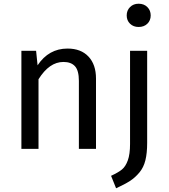

<svg xmlns="http://www.w3.org/2000/svg" viewBox="-20 -800 906 1032"><path d="M725 -780Q754 -780 772 -762Q790 -744 790 -717Q790 -690 772 -672.5Q754 -655 725 -655Q697 -655 679 -672.5Q661 -690 661 -717Q661 -744 679 -762Q697 -780 725 -780ZM343 -539Q415 -539 455.5 -496Q496 -453 496 -378V0H404V-365Q404 -421 383 -444Q362 -467 321 -467Q245 -467 187 -374V0H95V-527H174L182 -449Q242 -539 343 -539ZM679 -26V-527H771V-32Q771 23 761.5 61.5Q752 100 729 127.5Q706 155 678 173Q650 191 604 212L577 145Q616 127 635.5 111Q655 95 667 62Q679 29 679 -26Z"/></svg>

Font: Fira Sans
Style: Regular
Weight: 400
Designer: Carrois Corporate & Edenspiekermann AG
Foundry: Carrois Corporate GbR & Edenspiekermann AG
Version: Version 4.106;PS 004.106;hotconv 1.0.70;makeotf.lib2.5.58329